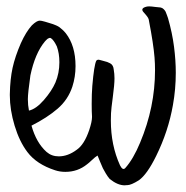

<svg xmlns="http://www.w3.org/2000/svg" viewBox="-20 -527 572 592"><path d="M431.2 -506.3Q434.1 -507.3 440.4 -507.3Q446.3 -507.3 458.5 -505.6Q470.7 -503.9 475.1 -503.9Q480.5 -502.9 484.6 -498.8Q488.8 -494.6 490.5 -491.2Q492.2 -487.8 494.6 -480.7Q497.1 -473.6 498 -471.2Q511.2 -425.3 516.6 -382.8Q522 -340.8 522 -302.7Q522 -252 513.2 -203.1Q499 -122.1 461.4 -45.9Q433.6 10.7 408.2 28.8Q384.3 43.9 372.1 43.9H370.1Q368.2 44.4 364.3 44.4Q342.8 44.4 318.4 24.9Q312 17.6 305.9 7.3Q299.8 -2.9 297.1 -8.5Q294.4 -14.2 288.1 -29.5Q281.7 -44.9 280.8 -47.4Q273.9 -43.5 263.7 -33.7Q253.4 -23.9 248.5 -20.5Q219.7 2.9 181.6 2.9Q164.6 2.9 149.9 -2Q92.8 -20.5 64.5 -58.1Q40 -90.3 25.1 -139.4Q10.3 -188.5 10.3 -232.9V-236.8Q11.2 -283.2 18.8 -317.9Q26.4 -352.5 44.4 -394Q60.1 -428.7 78.1 -448.7Q93.3 -463.4 102.5 -463.4Q107.4 -463.4 119.1 -460Q122.6 -459 131.3 -456.3Q140.1 -453.6 143.3 -452.6Q146.5 -451.7 153.1 -448.7Q159.7 -445.8 163.3 -443.1Q167 -440.4 172.4 -435.5Q177.7 -430.7 182.6 -424.8Q212.9 -386.2 212.9 -323.2Q212.9 -290 203.1 -259.8Q189.9 -219.7 157.7 -191.9Q125.5 -164.1 77.1 -139.6Q91.8 -86.9 123.5 -58.6Q139.2 -44.9 161.1 -44.9Q189.5 -44.9 216.8 -65.4Q239.7 -81.1 254.9 -125.5Q263.7 -151.9 263.7 -166V-168Q262.7 -181.2 262.7 -207Q262.7 -237.8 264.6 -261.7Q270 -325.7 276.9 -339.8Q280.8 -344.7 289.1 -341.8Q291.5 -340.8 299.1 -339.1Q306.6 -337.4 310.5 -335.9Q314.5 -334.5 319.6 -331.8Q324.7 -329.1 327.4 -324.2Q330.1 -319.3 330.6 -313Q333 -299.3 333 -285.6Q333 -266.1 327.9 -228.3Q322.8 -190.4 322.3 -177.7Q321.8 -170.4 321.8 -155.3Q321.8 -79.1 350.1 -17.1Q358.4 -0.5 366.2 -8.8Q391.1 -36.6 412.1 -87.4Q458 -196.8 458 -310.5Q458 -330.6 456.5 -349.6Q453.1 -391.6 439.5 -461.9Q439 -467.3 436.8 -471.4Q434.6 -475.6 428.5 -482.7Q422.4 -489.7 421.9 -490.2Q412.6 -501.5 431.2 -506.3ZM118.2 -398.9Q87.9 -362.3 73.7 -294.4Q65.9 -239.7 65.9 -221.2Q65.9 -202.6 69.3 -186Q91.3 -190.9 115.5 -218.8Q139.6 -246.6 150.9 -272.5Q163.1 -301.3 163.1 -335Q163.1 -362.3 155.3 -383.8Q146 -403.3 137.2 -409.2Q134.8 -411.1 131.3 -409.7Q127.9 -408.2 126.5 -407.2Q125 -406.2 122.1 -403.1Q119.1 -399.9 118.2 -398.9Z"/></svg>

Font: Avessa
Style: Medium
Weight: 500
Designer: Arman Khorramak
Foundry: Arman Khorramak
Version: Version 1.000; ttfautohint (v1.8.1)